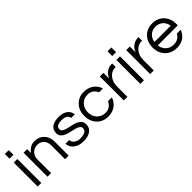

<svg xmlns="http://www.w3.org/2000/svg" viewBox="202 -1753 2833 2833"><g transform="rotate(-45 1618.0 -337.0)"><path d="M65 -500H140V0H65ZM143 -682V-584H62V-682Z M345 -500V-422Q372 -458 411 -483Q450 -508 500 -508Q550 -508 586 -494Q622 -480 649 -452Q711 -391 711 -291V0H636V-289Q636 -358 597 -399Q558 -440 496 -440Q433 -440 389 -398Q345 -355 345 -288V0H270V-500Z M1130 -366Q1120 -444 1004.5 -444Q889 -444 889 -372Q889 -342 913.5 -326.5Q938 -311 975 -301Q1012 -291 1055.5 -282.5Q1099 -274 1136 -258.5Q1173 -243 1197.5 -216Q1222 -189 1222 -142Q1222 -69 1167 -30.5Q1112 8 1018 8Q918 8 859 -42Q805 -86 801 -157H879Q886 -88 957 -64Q983 -56 1008.5 -56Q1034 -56 1056 -59Q1078 -62 1099 -70Q1147 -89 1147 -135Q1147 -166 1122.5 -182.5Q1098 -199 1061 -209.5Q1024 -220 980.5 -228.5Q937 -237 900 -252Q863 -267 838.5 -293Q814 -319 814 -365Q814 -433 863.5 -470.5Q913 -508 1010 -508Q1102 -508 1155 -464Q1199 -427 1206 -366Z M1549 -60Q1597 -60 1634 -87Q1671 -114 1688 -157H1769Q1746 -83 1685 -38Q1621 8 1533 8Q1423 8 1354 -67Q1287 -140 1287 -250Q1287 -360 1354 -433Q1423 -508 1533 -508Q1621 -508 1685 -462Q1746 -417 1769 -343H1688Q1671 -386 1634 -413Q1597 -440 1549 -440Q1501 -440 1467.5 -425Q1434 -410 1411 -384Q1362 -330 1362 -250Q1362 -170 1411 -116Q1461 -60 1549 -60Z M2126 -508V-433H2117Q2036 -433 1985 -368Q1937 -306 1937 -220V0H1862V-500H1937V-377Q1961 -455 2041 -492Q2074 -508 2121 -508Z M2207 -500H2282V0H2207ZM2285 -682V-584H2204V-682Z M2676 -508V-433H2667Q2586 -433 2535 -368Q2487 -306 2487 -220V0H2412V-500H2487V-377Q2511 -455 2591 -492Q2624 -508 2671 -508Z M2967 -60Q3068 -60 3112 -144H3194Q3168 -76 3111.5 -34Q3055 8 2966 8Q2853 8 2782 -67Q2713 -140 2713 -250Q2713 -361 2779 -433Q2849 -508 2961 -508Q3073 -508 3143 -433Q3209 -361 3209 -250V-220H2790Q2798 -151 2845 -106Q2893 -60 2967 -60ZM2961 -440Q2892 -440 2845 -397Q2801 -356 2791 -290H3131Q3121 -356 3077 -397Q3030 -440 2961 -440Z"/></g></svg>

Font: Questrial
Style: Regular
Weight: 400
Designer: Joe Prince
Foundry: Joe Prince
Version: Version 1.002